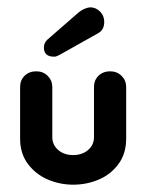

<svg xmlns="http://www.w3.org/2000/svg" viewBox="-20 -495 400 525"><path d="M237 -257Q237 -276 249.5 -288Q262 -300 281 -300Q300 -300 312.5 -287.5Q325 -275 325 -257V-116Q325 -75 304 -46.5Q283 -18 250 -4Q217 10 180 10Q144 10 111 -4Q78 -18 56.5 -46.5Q35 -75 35 -116V-257Q35 -276 47.5 -288Q60 -300 79 -300Q98 -300 110.5 -287.5Q123 -275 123 -257V-120Q123 -99 139 -85Q155 -71 180 -71Q205 -71 221 -85Q237 -99 237 -120ZM110 -387 195 -461Q210 -473 226 -475Q242 -475 253.5 -463.5Q265 -452 265 -435Q265 -413 248 -404L143 -345Q140 -344 136.5 -342Q133 -340 128 -340Q100 -340 100 -365Q100 -378 110 -387Z"/></svg>

Font: Dongle
Style: Bold
Weight: 700
Designer: Yanghee Ryu
Foundry: Yanghee Ryu
Version: Version 2.000